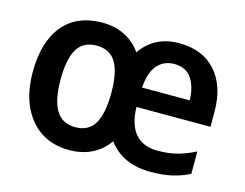

<svg xmlns="http://www.w3.org/2000/svg" viewBox="-82 -681 1043 819"><g transform="rotate(15 439.5 -271.0)"><path d="M616 -552Q722 -552 779.5 -486Q837 -420 837 -308V-242H510Q512 -163 546.5 -124Q581 -85 644 -85Q693 -85 731 -95Q769 -105 810 -126V-27Q772 -8 732 1Q692 10 639 10Q515 10 452 -75Q423 -33 379 -11.5Q335 10 279 10Q208 10 155.5 -23.5Q103 -57 73.5 -120.5Q44 -184 44 -272Q44 -405 104.5 -478.5Q165 -552 279 -552Q332 -552 376 -530.5Q420 -509 449 -467Q508 -552 616 -552ZM619 -461Q573 -461 544.5 -428Q516 -395 512 -328H722Q721 -387 696 -424Q671 -461 619 -461ZM279 -451Q220 -451 193.5 -406.5Q167 -362 167 -272Q167 -182 194 -136.5Q221 -91 280 -91Q338 -91 364.5 -136Q391 -181 391 -272Q391 -362 364.5 -406.5Q338 -451 279 -451Z"/></g></svg>

Font: Noto Sans Gurmukhi UI SemiCondensed SemiBold
Style: Regular
Weight: 600
Width: 4
Designer: Jelle Bosma - Monotype Design Team
Foundry: Monotype Imaging Inc.
Version: Version 2.004; ttfautohint (v1.8.4.7-5d5b)